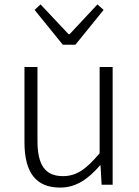

<svg xmlns="http://www.w3.org/2000/svg" viewBox="-20 -838 629 871"><path d="M253 13C327 13 382 -28 434 -88H436L441 0H491V-534H432V-143C372 -71 327 -39 266 -39C184 -39 150 -90 150 -200V-534H91V-193C91 -55 143 13 253 13ZM265 -635H322L450 -793L422 -818L296 -683H291L164 -818L137 -793Z"/></svg>

Font: Noto Sans KR Light
Style: Regular
Weight: 300
Designer: Ryoko NISHIZUKA 西塚涼子 (kana, bopomofo & ideographs); Paul D. Hunt (Latin, Greek & Cyrillic); Sandoll Communications 산돌커뮤니
Foundry: Adobe
Version: Version 2.004;hotconv 1.0.118;makeotfexe 2.5.65603